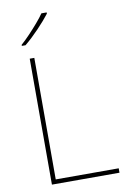

<svg xmlns="http://www.w3.org/2000/svg" viewBox="-102 -1012 710 1072"><g transform="rotate(-10 253.0 -476.0)"><path d="M103 0V-714H129V-25H486V0ZM241 -945Q215 -911 174 -868Q133 -825 93 -792H72V-798Q95 -818 121.5 -846Q148 -874 172.5 -902.5Q197 -931 211 -952H241Z"/></g></svg>

Font: Noto Sans Kannada Thin
Style: Regular
Weight: 100
Designer: Jelle Bosma - Monotype Design Team
Foundry: Monotype Imaging Inc.
Version: Version 2.005; ttfautohint (v1.8.4.7-5d5b)